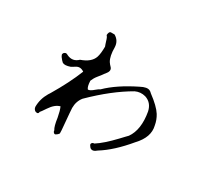

<svg xmlns="http://www.w3.org/2000/svg" viewBox="-137 -930 1274 1166"><g transform="rotate(30 500.0 -347.0)"><path d="M364 0Q351 13 341 -2Q338 -7 338 -13Q325 -32 317 -90Q309 -134 298 -158Q263 -149 233 -104Q211 -71 205 -65Q205 -54 196 -52H193Q177 -52 169 -70Q167 -76 167 -79Q167 -134 196 -183Q198 -187 200.5 -190Q203 -193 205 -197Q273 -311 312 -409Q283 -429 257 -412Q246 -405 240 -401.5Q234 -398 232 -397Q195 -384 178 -394Q168 -402 154 -421L148 -433Q147 -442 154 -449Q154 -449 156.5 -450.5Q159 -452 164 -454Q172 -455 180 -449Q224 -428 259 -462Q326 -485 342 -531Q351 -558 351 -607Q349 -612 346 -620.5Q343 -629 340 -639Q333 -665 324 -673Q326 -699 338 -700H364Q402 -678 404 -634Q404 -571 423 -540Q431 -528 443 -516Q460 -497 435 -468Q433 -465 430 -462Q426 -455 400 -423Q392 -413 386.5 -403Q381 -393 377 -383Q379 -341 391 -329Q406 -329 431 -351Q446 -364 457 -369Q528 -439 654 -501Q697 -524 719 -512Q727 -508 733 -501Q802 -450 827 -410Q846 -379 852 -343Q870 -270 801 -197Q713 -91 629 -39Q601 -14 582 -30Q579 -33 575 -39Q564 -52 577 -62Q583 -65 589 -65Q638 -96 706 -168Q720 -183 730 -193.5Q740 -204 747 -211Q795 -279 774 -397Q762 -452 713 -468Q676 -478 642 -462Q581 -427 518.5 -378Q456 -329 391 -265Q364 -232 364 -185Q364 -179 366.5 -148.5Q369 -118 374 -62Q377 -34 377 -13Q368 -1 364 0Z"/></g></svg>

Font: New Tegomin
Style: Regular
Weight: 400
Designer: Kyosuke Nagai
Version: Version 1.000